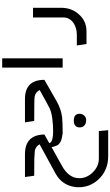

<svg xmlns="http://www.w3.org/2000/svg" viewBox="360 -964 1027 1788"><g transform="rotate(-90 874.0 -69.5)"><path d="M25 153V134L27 115Q44 -7 154 -67L425 -215Q405 -250 366 -259Q348 -261 289 -264L132 -265L120 -351H332Q513 -351 516 -170L436 -125Q440 -88 562 -88V0Q430 0 410 -62Q410 -63 407.5 -70Q405 -77 402 -86.5Q399 -96 398 -103L227 -8Q109 56 109 155Q109 226 165 282Q220 337 292 337H548L556 424H314Q176 424 90 325Q25 248 25 153Z M518 0V-88Q689 -88 759 -121L822 -154L930 -214Q914 -249 873 -260Q857 -264 795 -264L642 -265L629 -351H846Q1025 -351 1025 -170L824 -55Q751 -14 676 -5Q634 0 518 0ZM582 159Q582 104 646 104Q709 104 709 158Q709 182 692 201Q675 219 649 219Q621 219 602 204Q582 187 582 159Z M1225 -563V0H1139V-563Z M1476 222H1359L1345 132H1444Q1507 132 1553 102Q1606 66 1606 5V-276H1696V-15Q1696 84 1635 151Q1573 222 1476 222Z"/></g></svg>

Font: Yekan
Style: Regular
Weight: 400
Designer: ParsMizban Co
Foundry: ParsMizban Co
Version: Version 2.000